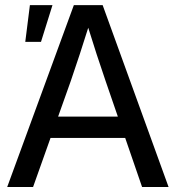

<svg xmlns="http://www.w3.org/2000/svg" viewBox="-20 -748 703 768"><path d="M8.8 0 275.4 -727.5H390.6L654.3 0H548.3L402.3 -424.3Q385.7 -472.2 366.5 -531.2Q347.2 -590.3 318.8 -681.6H347.2Q318.4 -590.3 299.1 -531.2Q279.8 -472.2 263.2 -424.3L112.3 0ZM151.4 -196.3V-281.7H511.7V-196.3ZM81.1 -580.6 99.6 -727.5H189.9L144 -580.6Z"/></svg>

Font: Inter Cardless Display
Style: Regular
Weight: 400
Designer: Rasmus Andersson
Foundry: rsms
Version: Version 4.001;git-9221beed3